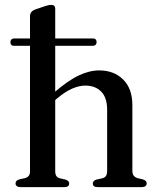

<svg xmlns="http://www.w3.org/2000/svg" viewBox="-20 -764 640 784"><path d="M22.5 -592Q22.5 -599 26.8 -603Q31 -607 37 -607H359.5Q367 -607 370.8 -603Q374.5 -599 374.5 -592Q374.5 -585.5 370.5 -581.2Q366.5 -577 359.5 -577H36.5Q22.5 -577 22.5 -592ZM192 -343.5 173.5 -362 198 -383.5Q256.5 -434.5 300.8 -455.5Q345 -476.5 385 -476.5Q445.5 -476.5 483 -439.2Q520.5 -402 520.5 -334.5V-67.5Q520.5 -53.5 526.2 -46.5Q532 -39.5 542 -36.5L563.5 -31.5Q571 -29 575 -25.2Q579 -21.5 579 -15Q579 -8 573.8 -4Q568.5 0 558.5 0H378Q359 0 359 -15Q359 -25.5 373 -30.5L397.5 -36Q408.5 -38.5 413 -46Q417.5 -53.5 417.5 -67.5V-315Q417.5 -365.5 393.2 -390Q369 -414.5 328.5 -414.5Q303 -414.5 274.8 -402.2Q246.5 -390 213 -362ZM205.5 -728.5V-65.5Q205.5 -52 210.2 -45.2Q215 -38.5 224.5 -36L248 -30.5Q262.5 -25.5 262.5 -15Q262.5 0 243.5 0H63.5Q54 0 48.8 -4Q43.5 -8 43.5 -15Q43.5 -21.5 47.5 -25.5Q51.5 -29.5 59 -31.5L83.5 -37Q92.5 -40 97.5 -46.2Q102.5 -52.5 102.5 -65V-696.5Q102.5 -708 108 -714.8Q113.5 -721.5 123 -725L162.5 -738.5Q172 -741.5 177.8 -742.8Q183.5 -744 190 -744Q197.5 -744 201.5 -740Q205.5 -736 205.5 -728.5Z"/></svg>

Font: Fraunces 28pt
Style: Regular
Weight: 400
Version: Version 1.000;[b76b70a41]